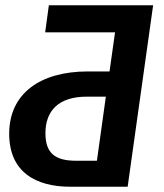

<svg xmlns="http://www.w3.org/2000/svg" viewBox="-20 -711 623 731"><path d="M563 -691H166L152 -588H418L397 -439H314C132 -439 15 -354 15 -202C15 -56 116 0 248 0H466ZM270 -99C189 -99 153 -128 153 -204C153 -289 203 -343 310 -343H383L349 -99Z"/></svg>

Font: Fira Sans Medium
Style: Italic
Weight: 500
Italic angle: -8°
Designer: bBox Type GmbH & Carrois Corporate GbR & Edenspiekermann AG
Foundry: bBox Type GmbH & Carrois Corporate GbR & Edenspiekermann AG
Version: Version 4.301;PS 004.301;hotconv 1.0.88;makeotf.lib2.5.64775